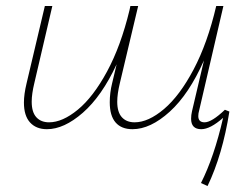

<svg xmlns="http://www.w3.org/2000/svg" viewBox="-20 -428 830 642"><path d="M747 -55Q724 90 674 194L652 184Q696 97 726 -34Q683 4 653 4Q619 4 619 -31Q619 -43 622 -56L662 -226Q612 -113 547.5 -54.5Q483 4 423 4Q386 4 366.5 -18.5Q347 -41 347 -86Q347 -118 355 -150L370 -213Q320 -106 257 -51Q194 4 137 4Q101 4 80.5 -18.5Q60 -41 60 -85Q60 -113 69 -150L130 -408H155L95 -151Q86 -114 86 -88Q86 -53 101.5 -36Q117 -19 144 -19Q189 -19 240.5 -61.5Q292 -104 338 -189Q384 -274 413 -394L416 -408H442L381 -151Q372 -114 372 -88Q372 -53 387.5 -36Q403 -19 430 -19Q476 -19 528.5 -63.5Q581 -108 627.5 -196Q674 -284 703 -408H727L646 -59Q643 -49 643 -40Q643 -19 664 -19Q688 -19 732 -61Z"/></svg>

Font: Ysabeau Infant Extralight
Style: Italic
Weight: 200
Italic angle: -12°
Designer: Christian Thalmann (Catharsis Fonts)
Version: Version 0.003